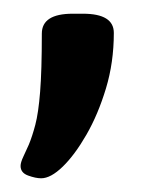

<svg xmlns="http://www.w3.org/2000/svg" viewBox="-20 -141 218 280"><path d="M40 119Q32 119 21 115Q10 111 10 101Q10 96 14 87.5Q18 79 22 70Q27 58 31.5 41Q36 24 38.5 -7Q41 -38 41 -92Q41 -121 86 -121H101Q146 -121 146 -93Q146 -50 134.5 -12Q123 26 106 55.5Q89 85 71.5 102Q54 119 40 119Z"/></svg>

Font: Asap Condensed Medium
Style: Regular
Weight: 500
Width: 3
Designer: Pablo Cosgaya
Foundry: Omnibus-Type
Version: Version 3.001; ttfautohint (v1.8.4.7-5d5b)